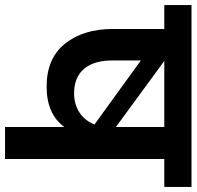

<svg xmlns="http://www.w3.org/2000/svg" viewBox="-50 -751 780 762"><g transform="rotate(90 340.0 -370.0)"><path d="M-21 -740V-632H74V-428C74 -349 94 -285 133 -237C172 -189 229 -165 302 -165C375 -165 428 -188 463 -235V0H590V-632H701V-740ZM199 -539 453 -355C434 -306 390 -274 329 -274C242 -274 199 -332 199 -424ZM201 -632H463V-440Z"/></g></svg>

Font: Poppins SemiBold
Style: Regular
Weight: 600
Designer: Ninad Kale (Devanagari), Jonny Pinhorn (Latin)
Foundry: Indian Type Foundry
Version: 4.004